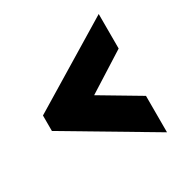

<svg xmlns="http://www.w3.org/2000/svg" viewBox="-138 -667 794 818"><g transform="rotate(-30 259.0 -258.0)"><path d="M32.2 -293 454.1 -548.8V-378.9L264.2 -258.8L454.1 -146V33.2L32.2 -216.8Z"/></g></svg>

Font: Rawline ExtraBold
Style: Regular
Weight: 800
Designer: Matt McInerney, Pablo Impallari, Rodrigo Fuenzalida
Foundry: Matt McInerney, Pablo Impallari, Rodrigo Fuenzalida
Version: Version 4.020;PS 004.020;hotconv 1.0.88;makeotf.lib2.5.64775